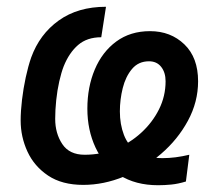

<svg xmlns="http://www.w3.org/2000/svg" viewBox="-20 -535 652 567"><path d="M447 12Q380 12 333 -18Q286 -48 262 -99.5Q238 -151 238 -214Q238 -278 260 -330Q282 -382 323.5 -412.5Q365 -443 423 -443Q484 -443 524.5 -404Q565 -365 565 -295Q565 -234 535 -178.5Q505 -123 455.5 -80.5Q406 -38 346 -13.5Q286 11 226 11Q163 11 122 -16.5Q81 -44 61 -87.5Q41 -131 41 -179Q41 -207 45 -240.5Q49 -274 56 -306.5Q63 -339 72 -365Q97 -434 153.5 -474.5Q210 -515 293 -515L279 -425Q237 -425 210.5 -402Q184 -379 168 -339Q161 -321 155 -294.5Q149 -268 146 -239Q143 -210 143 -184Q143 -141 164 -109.5Q185 -78 230 -78Q278 -78 320.5 -95Q363 -112 396.5 -142.5Q430 -173 449.5 -212Q469 -251 469 -295Q469 -321 456 -337.5Q443 -354 420 -354Q389 -354 370 -331.5Q351 -309 342.5 -275Q334 -241 334 -206Q334 -168 346 -136.5Q358 -105 386 -86.5Q414 -68 460 -68Q479 -68 498.5 -70.5Q518 -73 539 -78L529 1Q506 8 486 10Q466 12 447 12Z"/></svg>

Font: Finlandica Medium
Style: Italic
Weight: 500
Italic angle: -8°
Designer: Niklas Ekholm, Juho Hiilivirta, Jaakko Suomalainen
Foundry: Helsinki Type Studio
Version: Version 1.063